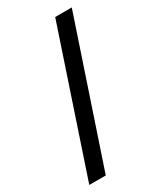

<svg xmlns="http://www.w3.org/2000/svg" viewBox="-194 -810 764 908"><g transform="rotate(-30 188.0 -356.0)"><path d="M270 -740H360.5L102.5 28.5H12.5Z"/></g></svg>

Font: 1883 Sans SemiBold
Style: Regular
Weight: 600
Designer: 1883 Sans project is a fork of Public Sans.
Version: Version 1.009